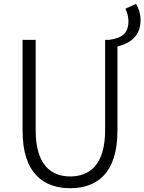

<svg xmlns="http://www.w3.org/2000/svg" viewBox="-20 -978 761 1012"><path d="M721 -873C721 -903 712 -932 697 -958L641 -932C651 -912 657 -888 657 -867C657 -805 626 -777 555 -768H534V-291C534 -107 450 -48 350 -48C251 -48 168 -107 168 -291V-768H99V-288C99 -60 214 14 350 14C486 14 599 -60 599 -288V-733C664 -749 721 -786 721 -873Z"/></svg>

Font: Kawkab Mono Light
Style: Regular
Weight: 300
Monospace: yes
Designer: Abdullah Arif
Foundry: Abdullah Arif
Version: Version 1.000;PS 000.500;hotconv 1.0.88;makeotf.lib2.5.64775